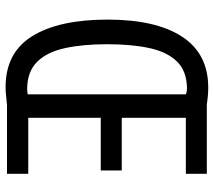

<svg xmlns="http://www.w3.org/2000/svg" viewBox="-59 -700 764 686"><g transform="rotate(90 323.0 -357.0)"><path d="M293 -719Q310 -719 325 -717.5Q340 -716 354 -714H601V-639H401V-410H589V-335H401V-76H601V0H355Q340 1 324.5 3Q309 5 291 5Q168 5 109 -90.5Q50 -186 50 -359Q50 -532 111 -625.5Q172 -719 293 -719ZM294 -643Q233 -642 199 -606.5Q165 -571 151.5 -507.5Q138 -444 138 -358Q138 -271 152 -207Q166 -143 200.5 -108Q235 -73 296 -72Q307 -72 317 -74V-639Q309 -643 294 -643Z"/></g></svg>

Font: Noto Sans Myanmar ExtraCondensed
Style: Regular
Weight: 400
Width: 2
Designer: Monotype Design Team
Foundry: Monotype Imaging Inc.
Version: Version 2.107; ttfautohint (v1.8.4.7-5d5b)